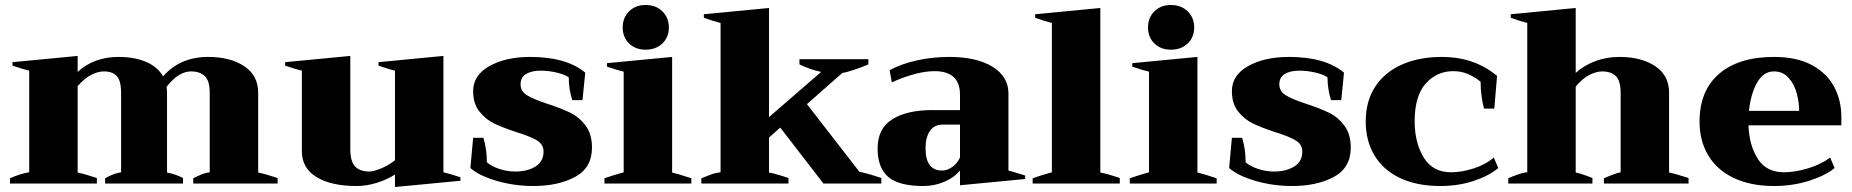

<svg xmlns="http://www.w3.org/2000/svg" viewBox="-20 -735 7419 769"><path d="M1092 -22V0H754V-21Q756 -22 777 -32Q798 -42 820 -45V-362Q820 -412 800 -430.5Q780 -449 745 -449Q695 -449 647 -387Q649 -373 649 -364V-44Q685 -37 713 -22V0H401V-21Q436 -41 465 -45V-362Q465 -412 447.5 -430.5Q430 -449 396 -449Q373 -449 346 -435.5Q319 -422 291 -390V-44Q317 -39 368 -22V0H20V-21Q63 -40 97 -45V-452Q78 -456 30 -472V-486L291 -511V-447Q356 -507 455 -507Q519 -507 565.5 -487Q612 -467 633 -429Q701 -507 814 -507Q902 -507 958 -470Q1014 -433 1014 -364V-44Q1040 -39 1092 -22Z M1824 -25V-11L1562 14V-36Q1529 -15 1488.5 -2.5Q1448 10 1408 10Q1306 10 1247.5 -26Q1189 -62 1189 -129V-452Q1170 -456 1122 -472V-486L1383 -511V-139Q1383 -88 1402.5 -68Q1422 -48 1460 -48Q1476 -48 1505.5 -60Q1535 -72 1562 -93V-452Q1546 -455 1496 -472V-486L1756 -511V-45Q1778 -40 1824 -25Z M1864 -62 1875 -183H1916Q1930 -138 1930 -85Q1948 -69 1979.5 -58.5Q2011 -48 2044 -48Q2092 -48 2124.5 -68Q2157 -88 2157 -128Q2157 -157 2130 -173Q2103 -189 2048 -206Q1993 -224 1959 -240.5Q1925 -257 1900 -288.5Q1875 -320 1875 -370Q1875 -434 1940.5 -470.5Q2006 -507 2103 -507Q2249 -507 2324 -444L2313 -334H2272Q2258 -378 2258 -425Q2244 -436 2211 -444Q2178 -452 2145 -452Q2110 -452 2087.5 -439Q2065 -426 2065 -397Q2065 -369 2091.5 -353Q2118 -337 2173 -319Q2228 -301 2264 -283.5Q2300 -266 2325.5 -232Q2351 -198 2351 -144Q2351 -63 2283.5 -26.5Q2216 10 2116 10Q2040 10 1969.5 -10.5Q1899 -31 1864 -62Z M2474 -625Q2474 -664 2499.5 -689.5Q2525 -715 2566 -715Q2607 -715 2633 -689.5Q2659 -664 2659 -625Q2659 -586 2633 -561Q2607 -536 2566 -536Q2525 -536 2499.5 -561Q2474 -586 2474 -625ZM2401 -21Q2432 -32 2478 -45V-448Q2459 -452 2411 -468V-482L2672 -507V-44Q2695 -39 2749 -21V0H2401Z M3510 -22V0H3278L3105 -224L3060 -184V-44Q3088 -39 3138 -22V0H2789V-21Q2797 -24 2821 -33.5Q2845 -43 2866 -45V-643Q2834 -651 2799 -664V-678L3060 -703V-266L3269 -447Q3225 -456 3182 -477V-498H3458V-477Q3438 -468 3404 -456.5Q3370 -445 3354 -443L3212 -318L3422 -47Q3457 -40 3510 -22Z M3495 -140Q3495 -221 3554 -257.5Q3613 -294 3713 -294H3825V-355Q3825 -450 3723 -450Q3683 -450 3636.5 -436.5Q3590 -423 3552 -405L3543 -454Q3592 -480 3654 -493.5Q3716 -507 3782 -507Q3892 -507 3955.5 -467.5Q4019 -428 4019 -361V-52Q4052 -43 4086 -32V-18L3825 7V-52Q3803 -25 3763.5 -7.5Q3724 10 3678 10Q3579 10 3537 -27Q3495 -64 3495 -140ZM3825 -104V-236H3757Q3722 -236 3704.5 -210.5Q3687 -185 3687 -141Q3687 -52 3753 -52Q3773 -52 3793 -65.5Q3813 -79 3825 -104Z M4116 -21Q4140 -30 4193 -45V-643Q4161 -651 4126 -664V-678L4387 -703V-44Q4415 -39 4465 -22V0H4116Z M4578 -625Q4578 -664 4603.5 -689.5Q4629 -715 4670 -715Q4711 -715 4737 -689.5Q4763 -664 4763 -625Q4763 -586 4737 -561Q4711 -536 4670 -536Q4629 -536 4603.5 -561Q4578 -586 4578 -625ZM4505 -21Q4536 -32 4582 -45V-448Q4563 -452 4515 -468V-482L4776 -507V-44Q4799 -39 4853 -21V0H4505Z M4903 -62 4914 -183H4955Q4969 -138 4969 -85Q4987 -69 5018.5 -58.5Q5050 -48 5083 -48Q5131 -48 5163.5 -68Q5196 -88 5196 -128Q5196 -157 5169 -173Q5142 -189 5087 -206Q5032 -224 4998 -240.5Q4964 -257 4939 -288.5Q4914 -320 4914 -370Q4914 -434 4979.5 -470.5Q5045 -507 5142 -507Q5288 -507 5363 -444L5352 -334H5311Q5297 -378 5297 -425Q5283 -436 5250 -444Q5217 -452 5184 -452Q5149 -452 5126.5 -439Q5104 -426 5104 -397Q5104 -369 5130.5 -353Q5157 -337 5212 -319Q5267 -301 5303 -283.5Q5339 -266 5364.5 -232Q5390 -198 5390 -144Q5390 -63 5322.5 -26.5Q5255 10 5155 10Q5079 10 5008.5 -10.5Q4938 -31 4903 -62Z M5450 -248Q5450 -330 5488 -388Q5526 -446 5595 -476.5Q5664 -507 5755 -507Q5885 -507 5976 -431L5965 -300H5924Q5918 -320 5914 -350Q5910 -380 5910 -408Q5883 -429 5857 -439.5Q5831 -450 5801 -450Q5734 -450 5690 -400Q5646 -350 5646 -250Q5646 -164 5682 -104.5Q5718 -45 5792 -45Q5833 -45 5881 -60Q5929 -75 5963 -104L5981 -62Q5944 -31 5883 -10.5Q5822 10 5748 10Q5655 10 5587.5 -22Q5520 -54 5485 -112.5Q5450 -171 5450 -248Z M6743 -22V0H6404V-21Q6450 -41 6471 -45V-362Q6471 -412 6451.5 -430.5Q6432 -449 6397 -449Q6374 -449 6346 -435Q6318 -421 6291 -388V-44Q6316 -39 6358 -22V0H6021V-21Q6034 -27 6057.5 -35.5Q6081 -44 6097 -45V-643Q6065 -651 6031 -664V-678L6291 -703V-443Q6324 -473 6369 -490Q6414 -507 6466 -507Q6554 -507 6609.5 -470Q6665 -433 6665 -364V-44Q6691 -39 6743 -22Z M7355 -233H6983Q6986 -152 7020.5 -98.5Q7055 -45 7125 -45Q7167 -45 7219 -60Q7271 -75 7310 -104L7328 -62Q7292 -32 7226 -11Q7160 10 7085 10Q6992 10 6924.5 -22Q6857 -54 6822 -112.5Q6787 -171 6787 -248Q6787 -372 6865.5 -439.5Q6944 -507 7086 -507Q7176 -507 7236.5 -474.5Q7297 -442 7326 -387.5Q7355 -333 7355 -267ZM7186 -291Q7186 -324 7176.5 -360.5Q7167 -397 7144 -423Q7121 -449 7085 -449Q7043 -449 7017.5 -404Q6992 -359 6985 -291Z"/></svg>

Font: Trirong Black
Style: Regular
Weight: 900
Designer: Katatrad Team
Foundry: CadsonDemak
Version: Version 1.001